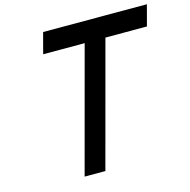

<svg xmlns="http://www.w3.org/2000/svg" viewBox="-123 -996 1105 1117"><g transform="rotate(-15 429.5 -437.5)"><path d="M250 0H375L576.2 -750H826.2Q831.5 -770.5 842.8 -812.5Q854 -854.5 859.4 -875H234.4Q229 -854 217.8 -812.5Q206.5 -771 201.2 -750H451.2Z"/></g></svg>

Font: Faithful 32x
Style: Oblique
Weight: 400
Foundry: Faithful Resource Pack
Version: Version 1.0; January 27, 2023